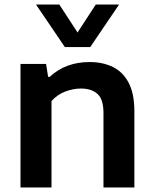

<svg xmlns="http://www.w3.org/2000/svg" viewBox="-20 -828 679 848"><path d="M70.5 0V-545.5H183.5L192.5 -488.5H199.5Q269.5 -554 376 -554Q434 -554 478.5 -532.2Q523 -510.5 548.2 -462.5Q573.5 -414.5 573.5 -336V0H437V-329Q437 -389.5 410.5 -413.2Q384 -437 337.5 -437Q304 -437 268.5 -423.8Q233 -410.5 207.5 -381.5V0ZM266.5 -620 139 -808H242L322.5 -684.5L403 -808H506L378.5 -620Z"/></svg>

Font: Encode Sans SemiExpanded SemiExpanded SemiBold
Style: Regular
Weight: 600
Width: 6
Designer: Multiple Designers
Foundry: Impallari Type
Version: Version 3.000; ttfautohint (v1.8.3) -l 8 -r 50 -G 200 -x 14 